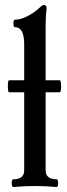

<svg xmlns="http://www.w3.org/2000/svg" viewBox="-20 -746 268 770"><path d="M34 4Q29 4 27.5 -4Q26 -12 27.5 -19.5Q29 -27 34 -27Q77 -27 77 -63V-376H16Q13 -376 12 -388Q11 -400 12 -412Q13 -424 16 -424H77V-569Q77 -637 40 -637Q36 -637 34.5 -644.5Q33 -652 34.5 -659.5Q36 -667 40 -667Q62 -667 89 -680.5Q116 -694 141 -717Q149 -726 157 -726Q167 -726 167 -712Q164 -690 163.5 -669.5Q163 -649 163 -630V-424H220Q223 -424 224.5 -412Q226 -400 224.5 -388Q223 -376 220 -376H163V-63Q163 -27 207 -27Q211 -27 212.5 -19.5Q214 -12 212.5 -4Q211 4 207 4Q185 2 163.5 1Q142 0 121 0Q99 0 77 1Q55 2 34 4Z"/></svg>

Font: Junicode Two Beta Condensed Medium
Style: Regular
Weight: 500
Width: 3
Designer: Peter S. Baker
Foundry: Briery Creek Software
Version: Version 1.053; ttfautohint (v1.8.4)